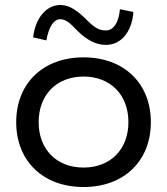

<svg xmlns="http://www.w3.org/2000/svg" viewBox="-20 -740 670 770"><path d="M315 -510C153 -510 45 -406 45 -250C45 -94 153 10 315 10C477 10 585 -94 585 -250C585 -406 477 -510 315 -510ZM315 -68C207 -68 135 -141 135 -250C135 -360 207 -433 315 -433C423 -433 495 -360 495 -250C495 -141 423 -68 315 -68ZM515 -692 461 -703C456 -647 434 -618 405 -618C379 -618 361 -627 330 -658C292 -696 260 -720 222 -720C165 -720 121 -666 113 -590L166 -578C175 -629 194 -663 222 -663C246 -663 265 -643 293 -614C332 -577 367 -560 405 -560C465 -560 509 -611 515 -692Z"/></svg>

Font: Gully
Style: Regular
Weight: 400
Designer: jaikishan Patel
Foundry: MagicType
Version: Version 1.000;Glyphs 3.2 (3242)